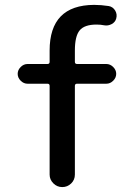

<svg xmlns="http://www.w3.org/2000/svg" viewBox="-20 -760 560 780"><path d="M91.8 -419.9Q76.2 -419.9 64 -432.1Q51.8 -444.3 51.8 -460Q51.8 -475.6 64 -487.8Q76.2 -500 91.8 -500H172.9Q181.6 -500 181.6 -508.8V-554.7Q181.6 -739.3 362.3 -740.2Q390.6 -740.2 421.9 -735.4Q438.5 -732.4 447.8 -717.3Q457 -702.1 452.1 -684.6Q448.2 -669.9 433.6 -662.1Q418.9 -654.3 403.3 -657.2Q388.7 -660.2 372.1 -660.2Q323.2 -660.2 303.7 -636.7Q284.2 -613.3 284.2 -554.7V-508.8Q284.2 -500 293 -500H412.1Q427.7 -500 439.9 -487.8Q452.1 -475.6 452.1 -460Q452.1 -444.3 439.9 -432.1Q427.7 -419.9 412.1 -419.9H293Q284.2 -419.9 284.2 -411.1V-50.8Q284.2 -29.3 269 -14.6Q253.9 0 232.9 0Q211.9 0 196.8 -15.1Q181.6 -30.3 181.6 -50.8V-411.1Q181.6 -419.9 172.9 -419.9Z"/></svg>

Font: Rounded Mgen+ 2p medium
Style: Regular
Weight: 500
Designer: [Source Han Sans]
Ryoko NISHIZUKA  (kana & ideographs); Paul D. Hunt (Latin, Greek & Cyrillic); Wenlong ZHANG  (bopomofo
Version: Version 1.059.20150602